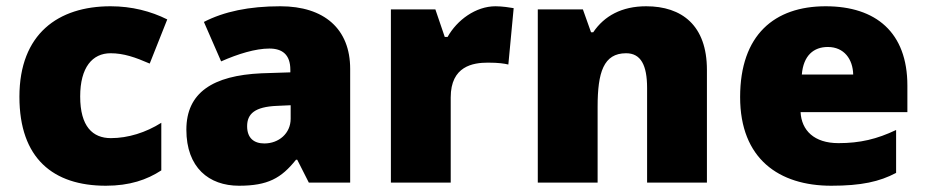

<svg xmlns="http://www.w3.org/2000/svg" viewBox="-20 -649 2959 613"><path d="M318 -56C394 -56 449 -75 495 -105V-257C446 -226 389 -208 334 -208C276 -208 236 -245 236 -341C236 -434 275 -479 333 -479C375 -479 412 -466 458 -446L514 -587C462 -613 401 -629 333 -629C166 -629 42 -541 42 -340C42 -143 150 -56 318 -56Z M875 -629C775 -629 695 -612 631 -579L686 -453C740 -477 796 -494 840 -494C881 -494 907 -475 907 -426V-418L815 -415C659 -408 575 -353 575 -235C575 -114 647 -56 743 -56C835 -56 878 -80 925 -139H929L966 -66H1098V-429C1098 -557 1015 -629 875 -629ZM864 -311 908 -313V-270C908 -223 870 -191 824 -191C791 -191 769 -208 769 -246C769 -286 794 -308 864 -311Z M1562 -629C1499 -629 1439 -585 1409 -531H1400L1370 -619H1228V-66H1419V-338C1419 -438 1490 -449 1538 -449C1573 -449 1590 -446 1603 -443L1620 -623C1609 -625 1583 -629 1562 -629Z M2043 -629C1965 -629 1909 -598 1874 -546H1867L1841 -619H1697V-66H1888V-308C1888 -418 1907 -479 1979 -479C2026 -479 2046 -441 2046 -368V-66H2237V-426C2237 -568 2157 -629 2043 -629Z M2616 -629C2453 -629 2343 -538 2343 -339C2343 -142 2467 -56 2634 -56C2730 -56 2788 -69 2841 -97V-234C2780 -205 2726 -192 2657 -192C2579 -192 2539 -233 2536 -291H2877V-376C2877 -545 2777 -629 2616 -629ZM2623 -499C2675 -499 2703 -460 2704 -411H2540C2545 -472 2578 -499 2623 -499Z"/></svg>

Font: Noto Sans Malayalam UI Black
Style: Regular
Weight: 900
Designer: Jelle Bosma - Monotype Design Team
Foundry: Monotype Imaging Inc.
Version: Version 2.104